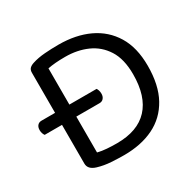

<svg xmlns="http://www.w3.org/2000/svg" viewBox="-139 -775 960 941"><g transform="rotate(-30 341.0 -304.0)"><path d="M150 -338V-270H331Q345 -270 353.5 -280Q362 -290 362 -306Q362 -317 359 -325.5Q356 -334 353 -338ZM213 -270V-338H41Q27 -338 18.5 -328.5Q10 -319 10 -302Q10 -292 13 -283.5Q16 -275 20 -270ZM544 -311Q544 -186 484 -121.5Q424 -57 307 -57Q278 -57 250.5 -59Q223 -61 199 -67V-543Q219 -547 243 -549Q267 -551 298 -551Q366 -551 421.5 -526.5Q477 -502 510.5 -449.5Q544 -397 544 -311ZM627 -311Q627 -414 585.5 -482Q544 -550 470.5 -584.5Q397 -619 299 -619Q260 -619 221 -616Q182 -613 151 -603Q135 -598 126.5 -589.5Q118 -581 118 -565V-51Q118 -18 160 -5Q196 6 236.5 8.5Q277 11 308 11Q405 11 476.5 -24Q548 -59 587.5 -130.5Q627 -202 627 -311Z"/></g></svg>

Font: Baloo Tammudu 2
Style: Regular
Weight: 400
Designer: Maithili Shingre, Omkar Shende and Ek Type
Foundry: Ek Type
Version: Version 1.700